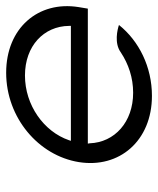

<svg xmlns="http://www.w3.org/2000/svg" viewBox="35 -537 513 623"><g transform="rotate(-90 291.5 -225.5)"><path d="M292 11C386 11 470 -31 522 -96C507 -101 463 -112 433 -90C395 -65 351 -50 302 -50C207 -50 141 -110 138 -191L137 -197H575L580 -227C601 -358 512 -462 367 -462C221 -462 98 -357 77 -226C56 -95 146 11 292 11ZM148 -258C176 -340 262 -401 358 -401C454 -401 518 -340 519 -258V-252H146Z"/></g></svg>

Font: Charger Pro
Style: LitExtObl
Weight: 300
Designer: Jasper
Foundry: Cannot Into Space Fonts
Version: Version 1.09